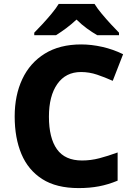

<svg xmlns="http://www.w3.org/2000/svg" viewBox="-20 -951 683 981"><path d="M394 -583Q316 -583 273 -522Q230 -461 230 -355Q230 -246 271 -188.5Q312 -131 399 -131Q444 -131 488 -142.5Q532 -154 581 -172V-28Q533 -8 485.5 1Q438 10 382 10Q268 10 196 -36Q124 -82 89.5 -164Q55 -246 55 -356Q55 -464 94 -547Q133 -630 209 -677Q285 -724 395 -724Q447 -724 502.5 -711.5Q558 -699 609 -674L556 -538Q516 -556 476 -569.5Q436 -583 394 -583ZM463 -931Q477 -908 500 -880.5Q523 -853 546.5 -827.5Q570 -802 588 -784V-771H477Q451 -786 423.5 -806Q396 -826 371 -851Q344 -826 318.5 -807Q293 -788 266 -771H155V-784Q174 -803 197.5 -828.5Q221 -854 243.5 -881Q266 -908 280 -931Z"/></svg>

Font: Noto Sans ExtraBold
Style: Regular
Weight: 800
Designer: Monotype Design Team
Foundry: Monotype Imaging Inc.
Version: Version 2.007